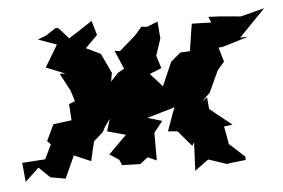

<svg xmlns="http://www.w3.org/2000/svg" viewBox="-46 -627 1061 719"><g transform="rotate(-5 485.0 -267.5)"><path d="M596 -196 571 -127 607 -124 657 -65 665 -78 660 29 712 -9 781 14 798 11 852 5 851 -8 794 -60 782 -127 814 -131 732 -197 728 -241 707 -227 739 -257 777 -339 803 -369 787 -423 802 -424 901 -454 871 -453 970 -555 880 -532 803 -539 759 -541 768 -519 695 -521 679 -419 643 -417 606 -386 567 -297 522 -347 567 -365 552 -413 573 -476 568 -540 527 -524 506 -526 479 -495 418 -442 398 -445 428 -375 404 -362 375 -331 381 -364 346 -438 292 -464 338 -510 322 -564 233 -506 198 -546 187 -550 147 -524 116 -512 185 -487 136 -405 208 -376 186 -377 221 -311 234 -270 211 -261 215 -200 146 -191 117 -130 130 -117 104 -63 17 -57 24 15 76 -34C90 -21 103 -7 118 6L174 16L212 -68L275 -41L292 -114L328 -146L336 -162L358 -193L344 -147L413 -128L345 -60L380 -37L389 -16L457 -14L487 -37L520 -22V-126L553 -168L499 -184L604 -215Z"/></g></svg>

Font: Asimov Aggro
Style: It
Weight: 500
Designer: Google
Version: Version 2.000980; 2014